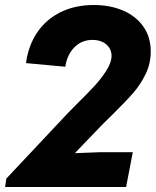

<svg xmlns="http://www.w3.org/2000/svg" viewBox="-20 -748 626 768"><path d="M5.4 -33.7 247.6 -291.5Q252.9 -297.4 286.6 -331.1Q329.1 -373 356.9 -403.1Q384.8 -433.1 405.5 -465.8Q426.3 -498.5 426.3 -524.9Q426.3 -542 417.2 -556.6Q408.2 -571.3 390.9 -579.8Q373.5 -588.4 350.1 -588.4Q306.2 -588.4 277.1 -558.3Q248 -528.3 241.2 -481L84 -495.6Q93.3 -565.9 128.9 -618.4Q164.6 -670.9 222.7 -699.5Q280.8 -728 355 -728Q420.4 -728 472.2 -705.8Q523.9 -683.6 553.5 -641.6Q583 -599.6 583 -542Q583 -494.1 562.7 -452.1Q542.5 -410.2 512.7 -376Q482.9 -341.8 430.2 -290Q390.6 -251.5 371.6 -231.4L283.2 -139.2L279.8 -135.3L379.4 -139.2H511.2L484.4 0H0.5Z"/></svg>

Font: Reddit Sans Chocolate ExBold
Style: Italic
Weight: 800
Italic angle: -11.25°
Designer: Stephen Hutchings
Version: Version 1.013